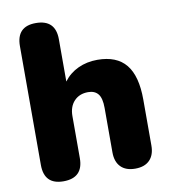

<svg xmlns="http://www.w3.org/2000/svg" viewBox="-81 -784 769 864"><g transform="rotate(-10 303.0 -352.5)"><path d="M140 9Q52 9 52 -81V-624Q52 -714 140 -714Q230 -714 230 -624V-431Q256 -466 296 -484.5Q336 -503 384 -503Q472 -503 514.5 -451Q557 -399 557 -291V-81Q557 -38 534 -14.5Q511 9 468 9Q425 9 402 -14.5Q379 -38 379 -81V-284Q379 -329 363.5 -348Q348 -367 318 -367Q278 -367 254 -341.5Q230 -316 230 -273V-81Q230 9 140 9Z"/></g></svg>

Font: Chiron GoRound TC H
Style: Regular
Weight: 900
Designer: Ryoko NISHIZUKA 西塚涼子 (kana, bopomofo & ideographs); Paul D. Hunt (Latin, Greek & Cyrillic); Sandoll Communications 산돌커뮤니
Foundry: Adobe
Version: Version 1.000;hotconv 1.1.1;makeotfexe 2.6.0